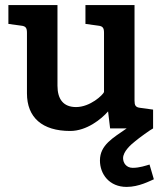

<svg xmlns="http://www.w3.org/2000/svg" viewBox="-20 -505 647 755"><path d="M373 126C373 180 410 230 478 230C527 230 570 206 585 200L568 142C554 146 529 155 502 155C477 155 464 136 464 117C464 91 494 64 512 50C526 38 573 4 582 0V-74L531 -81C513 -83 509 -91 509 -109V-485H316V-411L367 -404C385 -402 389 -394 389 -376V-143C385 -132 335 -84 279 -84C230 -84 206 -114 206 -168V-485H13V-411L64 -404C82 -402 86 -394 86 -376V-138C86 -43 146 10 256 10C321 10 379 -37 405 -67L413 0H478C425 37 373 65 373 126Z"/></svg>

Font: Enriqueta
Style: Bold
Weight: 700
Designer: Viviana Monsalve, Gustavo Ibarra
Foundry: Viviana Monsalve, Gustavo Ibarra
Version: Version 1.002